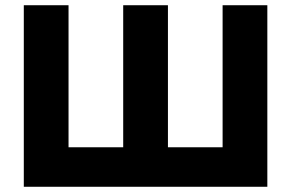

<svg xmlns="http://www.w3.org/2000/svg" viewBox="-20 -714 1113 734"><path d="M71 0V-694H242V-151H451V-694H622V-151H831V-694H1002V0Z"/></svg>

Font: Cantarell Extra Bold
Style: Regular
Weight: 800
Designer: Dave Crossland, Nikolaus Waxweiler, Florian Fecher, Jacques Le Bailly, Eben Sorkin, Alexei Vanyashin, Alexios Zavras, Em
Version: Version 0.303